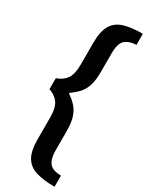

<svg xmlns="http://www.w3.org/2000/svg" viewBox="-237 -780 772 1000"><g transform="rotate(30 148.5 -280.0)"><path d="M297 180Q230 180 185.5 166.5Q141 153 119 116.5Q97 80 97 10V-120Q97 -181 76 -208.5Q55 -236 20 -247V-313Q55 -324 76 -351.5Q97 -379 97 -440V-570Q97 -640 119 -676.5Q141 -713 185.5 -726.5Q230 -740 297 -740V-673Q259 -673 233 -653Q207 -633 207 -570V-460Q207 -405 195.5 -372.5Q184 -340 164.5 -320Q145 -300 120 -282V-278Q145 -261 164.5 -240.5Q184 -220 195.5 -187.5Q207 -155 207 -100V10Q207 54 219 76.5Q231 99 251.5 106Q272 113 297 113Z"/></g></svg>

Font: Cuprum SemiBold
Style: Regular
Weight: 600
Designer: Jovanny Lemonad
Foundry: Jovanny Lemonad
Version: Version 3.000